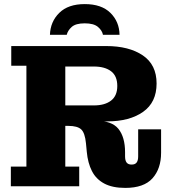

<svg xmlns="http://www.w3.org/2000/svg" viewBox="-20 -910 844 938"><path d="M33 0V-96H109V-589H35V-685H299V-96H367V0ZM592 8Q529 8 489 -13.5Q449 -35 429 -74.5Q409 -114 404 -168L400 -210Q395 -261 376.5 -278Q358 -295 314 -295H299V-319L445 -320Q526 -321 558.5 -280.5Q591 -240 591 -166V-146Q591 -126 598.5 -116Q606 -106 623 -106Q640 -106 647.5 -116Q655 -126 655 -146V-278H767V-164Q767 -86 725 -39Q683 8 592 8ZM299 -295V-395H439Q492 -395 522.5 -418.5Q553 -442 553 -490Q553 -539 522.5 -562Q492 -585 439 -585H299V-685H499Q610 -685 677.5 -639.5Q745 -594 745 -502Q745 -410 679 -363.5Q613 -317 504 -317H432L408 -295ZM224 -740Q226 -804 269.5 -847Q313 -890 394 -890Q476 -890 519.5 -847Q563 -804 564 -740H483Q479 -761 458.5 -778.5Q438 -796 394 -796Q350 -796 330.5 -778.5Q311 -761 306 -740Z"/></svg>

Font: Montagu Slab 24pt
Style: Bold
Weight: 700
Designer: Florian Karsten
Foundry: Florian Karsten
Version: Version 1.000